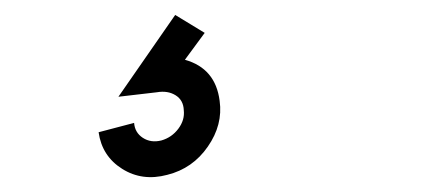

<svg xmlns="http://www.w3.org/2000/svg" viewBox="-20 -50 600 257"><path d="M204 184Q170.5 193 143.5 176Q116.5 159 112 127L159.5 114.5Q160.5 127.5 171.2 134.5Q182 141.5 196 138Q210 134 218.8 122.2Q227.5 110.5 226 97.5Q225.5 84 215 77.5Q204.5 71 190 73.5L138.5 79.5L214.5 -30L254 -6L227.5 30Q268.5 41.5 274 85Q278.5 117 258.2 146.2Q238 175.5 204 184Z"/></svg>

Font: Urbanist
Style: Italic
Weight: 400
Italic angle: -8°
Designer: Corey Hu
Foundry: Corey Hu
Version: Version 1.330; ttfautohint (v1.8.4.7-5d5b)